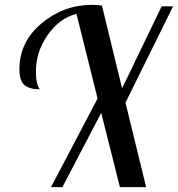

<svg xmlns="http://www.w3.org/2000/svg" viewBox="-20 -771 733 791"><path d="M60 -485Q60 -599 151.5 -675Q243 -751 359 -751Q380 -751 400 -748L483 -407L646 -745H693L497 -348L582 0H474L397 -306L237 0H190L382 -365L295 -714Q225 -696 176.5 -627Q128 -558 128 -476Q128 -424 144 -403Q102 -403 81 -420.5Q60 -438 60 -485Z"/></svg>

Font: Lobster Two
Style: Italic
Weight: 400
Designer: Pablo Impallari
Foundry: Pablo Impallari. www.impallari.com
Version: Version 1.006